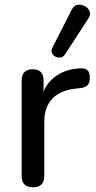

<svg xmlns="http://www.w3.org/2000/svg" viewBox="-20 -788 409 815"><path d="M256 -557Q246 -542 229.5 -543.5Q213 -545 203.5 -557.5Q194 -570 203 -587L284 -746Q293 -765 309 -767.5Q325 -770 340 -762Q355 -754 360.5 -739.5Q366 -725 354 -708ZM120 7Q72 7 72 -41V-446Q72 -494 119 -494Q165 -494 165 -446V-400Q185 -446 227.5 -471.5Q270 -497 325 -498Q342 -498 351.5 -489.5Q361 -481 361 -459Q362 -439 352.5 -427.5Q343 -416 320 -414L304 -412Q238 -406 203 -370Q168 -334 168 -272V-41Q168 7 120 7Z"/></svg>

Font: Chiron GoRound TC
Style: Regular
Weight: 400
Designer: Ryoko NISHIZUKA 西塚涼子 (kana, bopomofo & ideographs); Paul D. Hunt (Latin, Greek & Cyrillic); Sandoll Communications 산돌커뮤니
Foundry: Adobe
Version: Version 1.000;hotconv 1.1.1;makeotfexe 2.6.0